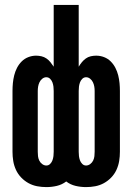

<svg xmlns="http://www.w3.org/2000/svg" viewBox="-20 -755 540 783"><path d="M331 8Q309 8 288 3Q267 -2 250 -15Q233 -2 212 3Q191 8 169 8Q150 8 131.5 4.5Q113 1 96.5 -8Q80 -17 66.5 -31Q53 -45 45 -62.5Q37 -80 34 -98.5Q31 -117 31 -136V-384Q31 -400 32.5 -416Q34 -432 38 -448Q42 -464 49.5 -478.5Q57 -493 68.5 -504.5Q80 -516 95.5 -522Q111 -528 127 -528Q138 -528 149 -525.5Q160 -523 169.5 -516.5Q179 -510 186 -501Q193 -492 199 -483V-735H301V-483Q307 -493 314 -501.5Q321 -510 330 -516.5Q339 -523 350 -525.5Q361 -528 372 -528Q389 -528 404.5 -522Q420 -516 431.5 -504.5Q443 -493 450.5 -478.5Q458 -464 462 -448Q466 -432 467.5 -416Q469 -400 469 -384V-136Q469 -117 466 -98.5Q463 -80 455 -62.5Q447 -45 433.5 -31Q420 -17 403.5 -8Q387 1 368.5 4.5Q350 8 331 8ZM169 -80Q178 -80 184.5 -86.5Q191 -93 194 -101.5Q197 -110 198 -118.5Q199 -127 199 -136V-384Q199 -393 198 -401.5Q197 -410 194 -418.5Q191 -427 184.5 -433.5Q178 -440 169 -440Q160 -440 152.5 -434Q145 -428 141 -419.5Q137 -411 135.5 -402Q134 -393 134 -384V-136Q134 -127 135 -118Q136 -109 140 -100.5Q144 -92 152 -86Q160 -80 169 -80ZM331 -80Q340 -80 348 -86Q356 -92 360 -100.5Q364 -109 365 -118Q366 -127 366 -136V-384Q366 -393 364.5 -402Q363 -411 359 -419.5Q355 -428 347.5 -434Q340 -440 331 -440Q322 -440 315.5 -433.5Q309 -427 306 -418.5Q303 -410 302 -401.5Q301 -393 301 -384V-136Q301 -127 302 -118.5Q303 -110 306 -101.5Q309 -93 315.5 -86.5Q322 -80 331 -80Z"/></svg>

Font: Iosevka Term
Style: Bold
Weight: 700
Monospace: yes
Designer: Belleve Invis
Foundry: Belleve Invis
Version: Version 30.0.1